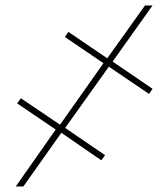

<svg xmlns="http://www.w3.org/2000/svg" viewBox="-20 -675 595 695"><path d="M374 -433.6 215.8 -211.9 360.4 -113.3 346.7 -94.7 202.1 -194.3 64.5 0H37.1L181.6 -206.1L42 -300.8L55.7 -319.3L197.3 -223.6L354.5 -446.3L214.8 -541L227.5 -559.6L368.2 -463.9L504.9 -655.3H532.2L387.7 -452.1L532.2 -353.5L519.5 -335Z"/></svg>

Font: Inter 24pt Thin
Style: Italic
Weight: 250
Italic angle: -9.3988°
Version: Version 4.001;git-66647c0bb